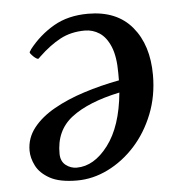

<svg xmlns="http://www.w3.org/2000/svg" viewBox="-43 -538 564 592"><g transform="rotate(-5 239.0 -241.5)"><path d="M34.2 -90.8Q34.2 -129.4 58.3 -160.4Q82.5 -191.4 124 -214.8Q165.5 -238.3 218 -255.1Q270.5 -272 327.6 -282.7Q327.6 -288.1 327.6 -293.9Q327.6 -299.8 327.6 -305.7Q327.6 -356.4 314.9 -387Q302.2 -417.5 281.5 -431.2Q260.7 -444.8 236.3 -444.8Q193.4 -444.8 160.2 -427.2Q127 -409.7 92.3 -376.5Q89.8 -373.5 87.4 -371.6Q85 -369.6 81.5 -371.6Q76.2 -374.5 71.8 -378.7Q67.4 -382.8 63.5 -387.7Q62.5 -389.2 61.8 -390.1Q61 -391.1 61 -392.1Q61 -394.5 63.2 -397Q65.4 -399.4 65.9 -401.4Q98.6 -443.4 143.6 -469.5Q188.5 -495.6 250.5 -495.6Q339.4 -495.6 386.5 -439.2Q433.6 -382.8 433.6 -289.6Q433.6 -225.1 411.6 -169.7Q389.6 -114.3 352.3 -73.2Q314.9 -32.2 268.3 -9.3Q221.7 13.7 172.4 13.7Q118.7 13.7 88.6 -2.9Q58.6 -19.5 46.4 -43.7Q34.2 -67.9 34.2 -90.8ZM174.8 -25.9Q228.5 -25.9 272.2 -83.5Q315.9 -141.1 325.7 -245.1Q228.5 -224.6 176.5 -184.8Q124.5 -145 125.5 -72.3Q126 -49.3 141.1 -37.6Q156.2 -25.9 174.8 -25.9Z"/></g></svg>

Font: Gelasio
Style: Italic
Weight: 400
Italic angle: -8.5°
Designer: Eben Sorkin
Foundry: Eben Sorkin
Version: Version 1.008